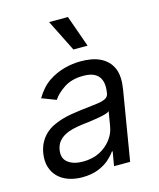

<svg xmlns="http://www.w3.org/2000/svg" viewBox="-118 -868 800 965"><g transform="rotate(-15 282.0 -385.5)"><path d="M31.2 -154.8Q36.6 -186.1 49.2 -209.2Q61.8 -232.2 79.7 -249.1Q97.7 -266 120 -277.2Q142.4 -288.4 167.1 -295.8Q191.8 -303.3 218 -307.7Q244.3 -312.1 269.9 -315.3Q307.9 -320.3 334.9 -323Q361.9 -325.6 379.8 -329.9Q397.7 -334.2 407.1 -342Q416.5 -349.8 419 -365.1V-367.9Q427.6 -420.1 405.2 -449.4Q382.8 -478.7 325.3 -478.7Q265.6 -478.7 225.5 -452.4Q185.4 -426.1 166.2 -396.3L92.3 -424.7Q107.2 -449.6 124.5 -469.1Q141.7 -488.6 161.9 -502.5Q182.2 -516.3 203.7 -525.9Q225.1 -535.5 246.8 -541.4Q268.5 -547.2 290.1 -549.9Q311.8 -552.6 332.4 -552.6Q358.7 -552.6 383.9 -548.5Q409.1 -544.4 431.1 -534.1Q453.1 -523.8 470.3 -506.6Q487.6 -489.3 497.5 -463.1Q512.1 -422.9 501.4 -359.4L441.8 0H358L370.7 -73.9H366.5Q360.4 -65 351.9 -55.6Q343.4 -46.2 332 -35.9Q308.9 -15.3 273.4 -1.2Q237.9 12.8 190.3 12.8Q151.6 12.8 119.5 1.6Q87.4 -9.6 65.7 -31.1Q44 -52.6 34.4 -83.8Q24.9 -115.1 31.2 -154.8ZM136 -84.9Q164.4 -62.5 214.5 -62.5Q263.5 -62.5 301.8 -82Q320.7 -91.6 335.8 -104.6Q350.9 -117.5 362.2 -132.5Q373.6 -147.4 380.7 -163.9Q387.8 -180.4 390.6 -197.4L403.4 -274.1Q399.1 -269.9 388.8 -266.2Q378.6 -262.4 364.9 -259.4Q351.2 -256.4 335.6 -253.9Q320 -251.4 304.9 -249.3Q289.8 -247.2 276.5 -245.6Q263.1 -244 254.3 -242.9Q229 -239.7 205.8 -233.8Q182.5 -228 163.7 -217.5Q144.9 -207 132.1 -190.9Q119.3 -174.7 115.1 -150.6Q107.6 -106.9 136 -84.9ZM328.1 -784.1 386.4 -619.3H312.5L230.1 -784.1Z"/></g></svg>

Font: Inter P
Style: Italic
Weight: 400
Italic angle: -9.40001°
Designer: Rasmus Andersson
Foundry: rsms
Version: Version 3.018;git-588b23468